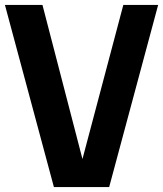

<svg xmlns="http://www.w3.org/2000/svg" viewBox="-25 -760 662 780"><path d="M194 0 -5 -740H147.5L310 -114L476 -740H617.5L418.5 0Z"/></svg>

Font: Encode Sans Cnd
Style: Bold
Weight: 700
Width: 3
Designer: Multiple Designers
Foundry: Impallari Type
Version: Version 3.002; ttfautohint (v1.8.3) -l 8 -r 50 -G 200 -x 14 